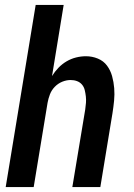

<svg xmlns="http://www.w3.org/2000/svg" viewBox="-20 -755 540 775"><path d="M3 0 124 -735H237L190 -448Q201 -466 216 -481.5Q231 -497 249 -507.5Q267 -518 287 -523Q307 -528 327 -528Q352 -528 375 -518.5Q398 -509 412 -490Q426 -471 432.5 -447.5Q439 -424 441 -399Q443 -374 440.5 -348.5Q438 -323 434 -298L385 0H272L324 -313Q326 -327 327 -340Q328 -353 326.5 -366Q325 -379 322 -391.5Q319 -404 311 -413.5Q303 -423 291 -427.5Q279 -432 265 -432Q248 -432 231 -425Q214 -418 201 -404.5Q188 -391 181.5 -374Q175 -357 172 -340L116 0Z"/></svg>

Font: Iosevka SS18
Style: Bold Italic
Weight: 700
Italic angle: -9°
Monospace: yes
Designer: Belleve Invis
Foundry: Belleve Invis
Version: Version 25.1.1; ttfautohint (v1.8.4)